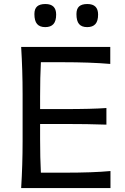

<svg xmlns="http://www.w3.org/2000/svg" viewBox="-20 -950 634 970"><path d="M153.8 -878.9Q153.8 -905.3 167.5 -917.5Q181.2 -929.7 209.5 -929.7Q263.7 -929.7 263.7 -876.5Q263.7 -843.8 250 -828.4Q236.3 -813 208.5 -813Q180.7 -813 167.2 -828.9Q153.8 -844.7 153.8 -878.9ZM366.2 -878.9Q366.2 -905.3 379.6 -917.5Q393.1 -929.7 421.4 -929.7Q475.6 -929.7 475.6 -876.5Q475.6 -843.8 461.9 -828.4Q448.2 -813 420.4 -813Q392.6 -813 379.4 -828.6Q366.2 -844.2 366.2 -878.9ZM186.5 -77.6H302.7Q451.2 -77.6 538.1 -85.9V0H86.9Q94.2 -118.7 94.2 -235.4V-475.1Q94.2 -592.8 86.9 -712.9H537.1V-627Q436.5 -635.7 294.4 -635.7H186.5Q182.6 -561.5 182.6 -461.9V-398.9H301.3Q448.2 -398.9 517.6 -404.3V-320.3Q425.3 -323.7 300.8 -323.7H182.6V-249Q182.6 -151.4 186.5 -77.6Z"/></svg>

Font: Commissioner Flair
Style: Regular
Weight: 400
Designer: Kostas Bartsokas
Foundry: Kostas Bartsokas
Version: Version 1.000